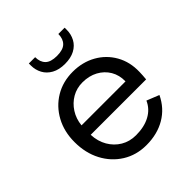

<svg xmlns="http://www.w3.org/2000/svg" viewBox="-192 -815 948 948"><g transform="rotate(-45 282.0 -341.0)"><path d="M411 -674Q411 -643 397 -617Q383 -591 355 -576Q327 -561 286 -561Q245 -561 217 -576.5Q189 -592 175 -618Q161 -644 161 -675V-689H205Q205 -655 224 -636Q243 -617 286 -617Q329 -617 348 -636Q367 -655 367 -689H411ZM287 7Q217 7 162.5 -27Q108 -61 77 -120Q46 -179 46 -255Q46 -328 77 -385Q108 -442 162 -474.5Q216 -507 285 -507Q353 -507 406.5 -477Q460 -447 490 -394Q520 -341 518 -273Q518 -262 517 -250Q516 -238 515 -224H128Q130 -177 151 -141Q172 -105 206.5 -84.5Q241 -64 285 -64Q343 -64 383.5 -86Q424 -108 442 -149L507 -123Q477 -60 420 -26.5Q363 7 287 7ZM436 -289Q437 -332 417.5 -365Q398 -398 363 -417Q328 -436 282 -436Q242 -436 209 -417Q176 -398 154.5 -364.5Q133 -331 129 -289Z"/></g></svg>

Font: Albert Sans
Style: Regular
Weight: 400
Designer: Andreas Rasmussen
Foundry: a.Foundry
Version: Version 1.025